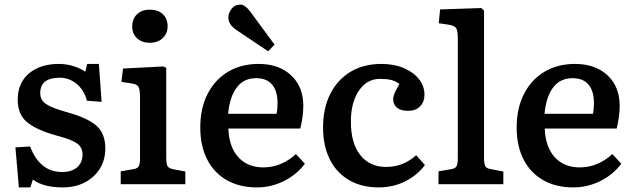

<svg xmlns="http://www.w3.org/2000/svg" viewBox="-20 -801 2758 835"><path d="M62 14 47 -160 111 -164Q153 -53 250 -53Q292 -53 315.5 -73.5Q339 -94 339 -130Q339 -160 314.5 -177.5Q290 -195 224 -212Q141 -235 99 -268.5Q57 -302 57 -368Q57 -440 106 -481.5Q155 -523 236 -523Q269 -523 300.5 -513Q332 -503 351 -489L359 -523H410L422 -358L358 -363Q346 -409 313.5 -436Q281 -463 240 -463Q155 -463 155 -396Q155 -366 179.5 -349Q204 -332 268 -314Q357 -290 397.5 -256Q438 -222 438 -156Q438 -105 414 -67Q390 -29 348.5 -7.5Q307 14 252 14Q169 14 123 -20L112 14Z M631 -615Q597 -615 576 -634.5Q555 -654 555 -686Q555 -719 576 -739Q597 -759 631 -759Q667 -759 688 -739.5Q709 -720 709 -687Q709 -655 687.5 -635Q666 -615 631 -615ZM505 0V-56L559 -65Q578 -68 583.5 -78Q589 -88 589 -115V-375Q589 -411 582.5 -423Q576 -435 553 -438L508 -445L515 -503L690 -512L703 -506V-112Q703 -92 707.5 -80.5Q712 -69 734 -65L786 -55V0Z M1097 14Q1021 14 965.5 -18Q910 -50 880.5 -108.5Q851 -167 851 -246Q851 -331 883 -393Q915 -455 972 -489Q1029 -523 1105 -523Q1193 -523 1246 -473.5Q1299 -424 1299 -341Q1299 -296 1286 -242H973Q976 -162 1016.5 -117.5Q1057 -73 1125 -73Q1166 -73 1202 -88.5Q1238 -104 1267 -131L1306 -89Q1271 -42 1215.5 -14Q1160 14 1097 14ZM972 -306H1183Q1187 -326 1187 -352Q1187 -405 1163.5 -433Q1140 -461 1094 -461Q1040 -461 1009.5 -420.5Q979 -380 972 -306ZM1146 -578 1009 -670Q973 -694 973 -725Q973 -744 987 -762.5Q1001 -781 1026 -781Q1045 -781 1068 -751L1174 -607Z M1627 14Q1552 14 1497.5 -18Q1443 -50 1414 -108.5Q1385 -167 1385 -247Q1385 -330 1416 -392Q1447 -454 1504 -488.5Q1561 -523 1639 -523Q1694 -523 1736 -505Q1778 -487 1802 -457Q1826 -427 1826 -389Q1826 -358 1807 -338.5Q1788 -319 1754 -319Q1724 -319 1707 -332.5Q1690 -346 1690 -369Q1690 -381 1696 -395.5Q1702 -410 1717 -436Q1699 -449 1680 -453.5Q1661 -458 1632 -458Q1576 -458 1541 -407Q1506 -356 1506 -271Q1506 -179 1546.5 -127Q1587 -75 1659 -75Q1734 -75 1790 -126L1828 -83Q1795 -39 1742.5 -12.5Q1690 14 1627 14Z M1887 0V-56L1941 -65Q1960 -68 1965.5 -78Q1971 -88 1971 -115V-634Q1971 -668 1963.5 -679Q1956 -690 1929 -694L1888 -700L1894 -760L2073 -766L2085 -755V-112Q2085 -91 2090 -79.5Q2095 -68 2117 -65L2169 -55V0Z M2473 14Q2397 14 2341.5 -18Q2286 -50 2256.5 -108.5Q2227 -167 2227 -246Q2227 -331 2259 -393Q2291 -455 2348 -489Q2405 -523 2481 -523Q2569 -523 2622 -473.5Q2675 -424 2675 -341Q2675 -296 2662 -242H2349Q2352 -162 2392.5 -117.5Q2433 -73 2501 -73Q2542 -73 2578 -88.5Q2614 -104 2643 -131L2682 -89Q2647 -42 2591.5 -14Q2536 14 2473 14ZM2348 -306H2559Q2563 -326 2563 -352Q2563 -405 2539.5 -433Q2516 -461 2470 -461Q2416 -461 2385.5 -420.5Q2355 -380 2348 -306Z"/></svg>

Font: Literata 12pt Medium
Style: Regular
Weight: 500
Designer: Latin by Veronika Burian and Jose Scaglione. Greek by Irene Vlachou. Cyrillic by Vera Evstafieva.
Foundry: TypeTogether
Version: Version 3.002